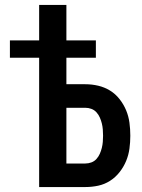

<svg xmlns="http://www.w3.org/2000/svg" viewBox="-20 -755 574 775"><path d="M138 0V-522H20V-592H138V-735H248V-592H367V-522H248V-415H324Q351 -415 376.5 -409Q402 -403 424 -389.5Q446 -376 462.5 -355Q479 -334 489 -310Q499 -286 502.5 -260Q506 -234 506 -207Q506 -181 502.5 -155Q499 -129 489 -105Q479 -81 462.5 -60Q446 -39 424 -25Q402 -11 376.5 -5.5Q351 0 324 0ZM324 -95Q337 -95 349 -99.5Q361 -104 369.5 -113.5Q378 -123 383 -134.5Q388 -146 391 -158Q394 -170 395 -182.5Q396 -195 396 -207Q396 -220 395 -232.5Q394 -245 391 -257Q388 -269 383 -280.5Q378 -292 369.5 -301.5Q361 -311 349 -315.5Q337 -320 324 -320H248V-95Z"/></svg>

Font: Iosevka QP
Style: Bold
Weight: 700
Designer: Belleve Invis
Foundry: Belleve Invis
Version: Version 20.0.0; ttfautohint (v1.8.4)